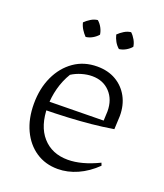

<svg xmlns="http://www.w3.org/2000/svg" viewBox="-130 -777 744 872"><g transform="rotate(20 241.5 -341.0)"><path d="M251 8Q191 8 145.5 -22.5Q100 -53 74.5 -107.5Q49 -162 49 -234Q49 -308 76 -366Q103 -424 151 -457.5Q199 -491 263 -491Q315 -491 353.5 -468.5Q392 -446 413.5 -406.5Q435 -367 435 -315L432 -250Q377 -241 325.5 -236Q274 -231 216.5 -228Q159 -225 86 -224L87 -266L373 -270L375 -315Q375 -372 342 -407Q309 -442 256 -442Q232 -442 206 -434.5Q180 -427 158 -413Q135 -375 123.5 -331.5Q112 -288 112 -244Q112 -150 157.5 -98.5Q203 -47 280 -47Q347 -47 429 -87L434 -74Q393 -34 346 -13Q299 8 251 8ZM192 -690Q205 -679 213.5 -663Q222 -647 224 -631Q214 -619 198.5 -610Q183 -601 166 -599Q155 -610 145.5 -625Q136 -640 132 -657Q144 -669 159.5 -678.5Q175 -688 192 -690ZM353 -690Q365 -679 374 -663Q383 -647 385 -631Q375 -619 359.5 -610Q344 -601 327 -599Q314 -610 305.5 -625Q297 -640 293 -657Q305 -669 320.5 -678.5Q336 -688 353 -690Z"/></g></svg>

Font: Piazzolla 24pt Light
Style: Regular
Weight: 300
Designer: Juan Pablo del Peral
Foundry: Huerta Tipografica
Version: Version 2.005